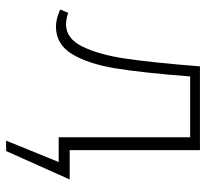

<svg xmlns="http://www.w3.org/2000/svg" viewBox="-43 -459 674 628"><g transform="rotate(90 294.0 -145.0)"><path d="M474 172H440L510 0H429V-430H230Q218 -274 203.5 -185.5Q189 -97 157 -44Q125 9 67 9Q42 9 11 -5L22 -31Q42 -24 60 -24Q106 -24 132.5 -78Q159 -132 172 -220.5Q185 -309 197 -462H471V-36H567Z"/></g></svg>

Font: Ysabeau SC Light
Style: Regular
Weight: 300
Designer: Christian Thalmann (Catharsis Fonts)
Version: Version 0.003